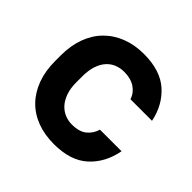

<svg xmlns="http://www.w3.org/2000/svg" viewBox="-137 -640 780 780"><g transform="rotate(45 252.5 -250.0)"><path d="M270 9Q216 9 172.5 -7.5Q129 -24 98.5 -55.5Q68 -87 51.5 -132Q35 -177 35 -234V-266Q35 -322 51.5 -367Q68 -412 99 -443.5Q130 -475 173.5 -492Q217 -509 270 -509Q365 -509 417.5 -462Q470 -415 485 -340H361Q353 -367 328 -384Q303 -401 265 -401Q243 -401 223.5 -393.5Q204 -386 189 -369.5Q174 -353 165.5 -327.5Q157 -302 157 -266V-234Q157 -199 166 -173.5Q175 -148 190 -131.5Q205 -115 224.5 -107Q244 -99 265 -99Q308 -99 330.5 -118Q353 -137 361 -165H485Q470 -86 417.5 -38.5Q365 9 270 9Z"/></g></svg>

Font: PT Root UI Web Bold
Style: Regular
Weight: 700
Designer: Vitaly Kuzmin
Foundry: ParaType Ltd.
Version: Version 1.000W